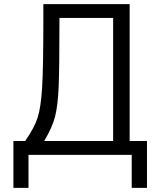

<svg xmlns="http://www.w3.org/2000/svg" viewBox="-20 -750 777 930"><path d="M194 -67H528V-663H268Q268 -416 264 -326.5Q260 -237 246.5 -184.5Q233 -132 194 -67ZM102 -67Q147 -132 162.5 -181Q178 -230 184 -325.5Q190 -421 190 -663V-730H608V-67H692V160H618V0H118V160H45V-67Z"/></svg>

Font: M PLUS 1p
Style: Regular
Weight: 400
Version: Version 1.062